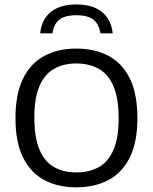

<svg xmlns="http://www.w3.org/2000/svg" viewBox="-20 -816 672 844"><path d="M316 7.5Q235 7.5 174.8 -24.5Q114.5 -56.5 81.2 -123.8Q48 -191 48 -297Q48 -403.5 81.5 -471Q115 -538.5 175.2 -570.5Q235.5 -602.5 316 -602.5Q396.5 -602.5 457 -570.5Q517.5 -538.5 550.8 -471Q584 -403.5 584 -297Q584 -191 550.5 -123.8Q517 -56.5 456.5 -24.5Q396 7.5 316 7.5ZM316 -58Q372 -58 413.8 -81.2Q455.5 -104.5 478.5 -156.5Q501.5 -208.5 501.5 -295.5Q501.5 -384.5 478.5 -437.5Q455.5 -490.5 413.8 -513.8Q372 -537 316 -537Q260 -537 218.5 -514Q177 -491 154 -438.8Q131 -386.5 131 -299.5Q131 -210.5 153.8 -157.5Q176.5 -104.5 218 -81.2Q259.5 -58 316 -58ZM156.5 -669.5Q160.5 -708.5 179 -736.8Q197.5 -765 231.2 -780.8Q265 -796.5 315.5 -796.5Q365.5 -796.5 399.8 -780.8Q434 -765 452.8 -736.5Q471.5 -708 475.5 -669.5H421.5Q415.5 -708.5 391.5 -728.8Q367.5 -749 315.5 -749Q263.5 -749 239.8 -728.8Q216 -708.5 210.5 -669.5Z"/></svg>

Font: Encode Sans SC
Style: Regular
Weight: 400
Version: Version 3.002